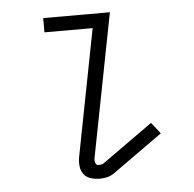

<svg xmlns="http://www.w3.org/2000/svg" viewBox="-44 -575 638 631"><g transform="rotate(-5 275.0 -259.0)"><path d="M261 12Q245 12 230.5 7.5Q216 3 207.5 -8.5Q199 -20 197.5 -35.5Q196 -51 199 -66L280 -483H121V-530H341L249 -57Q247 -49 250 -41Q253 -33 261 -33Q265 -33 269.5 -34Q274 -35 277 -37L444 -156L473 -119L306 0Q295 7 283.5 9.5Q272 12 261 12Z"/></g></svg>

Font: Lode Dark Term
Style: Italic
Weight: 400
Italic angle: -11°
Monospace: yes
Designer: Belleve Invis
Foundry: Belleve Invis
Version: Version 29.2.0